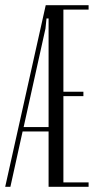

<svg xmlns="http://www.w3.org/2000/svg" viewBox="-31 -719 380 739"><path d="M310 -699V-682H213V-366H290V-349H213V-17H310V0H156V-213H56L9 0H-11L145 -699ZM144 -609 60 -230H156V-648H148Z"/></svg>

Font: Moniqa Cond Heading
Style: Regular
Weight: 400
Width: 3
Designer: Rajesh Rajput
Foundry: Rajesh Rajput
Version: Version 1.000